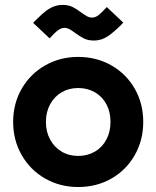

<svg xmlns="http://www.w3.org/2000/svg" viewBox="-20 -750 639 784"><path d="M33.7 -252Q33.7 -327.1 68.6 -387.7Q103.5 -448.2 164.3 -482.9Q225 -517.6 299.3 -517.6Q374.4 -517.6 435 -482.9Q495.6 -448.2 530.3 -387.7Q564.9 -327.1 564.9 -252Q564.9 -177.7 530.3 -116.7Q495.6 -55.7 435 -21Q374.4 13.7 299.3 13.7Q225 13.7 164.3 -21Q103.5 -55.7 68.6 -116.7Q33.7 -177.7 33.7 -252ZM431.2 -252Q431.2 -292.5 414.6 -324Q397.9 -355.5 367.7 -373Q337.4 -390.6 299.3 -390.6Q261.2 -390.6 231.4 -373Q201.7 -355.5 184.6 -324Q167.5 -292.5 167.5 -252Q167.5 -211.9 184.6 -180.4Q201.7 -148.9 231.4 -131.1Q261.1 -113.3 299.3 -113.3Q337.4 -113.3 367.7 -131Q397.9 -148.8 414.5 -180.4Q431.2 -211.9 431.2 -252ZM287.1 -615.2Q272.9 -626 263.2 -631.1Q253.4 -636.2 242.7 -636.2Q230.5 -636.2 217.3 -626.7Q204.1 -617.2 182.6 -593.3L115.2 -656.7Q120.1 -661.6 124.8 -666.5Q129.4 -671.4 133.8 -675.3Q154.8 -695.8 169.7 -706.8Q184.6 -717.8 200.9 -723.9Q217.3 -730 235.4 -730Q258.3 -730 274.9 -722.2Q291.5 -714.4 311.5 -699.2Q326.2 -688.5 335.9 -683.3Q345.7 -678.2 356 -678.2Q369.1 -678.2 382.1 -688Q395 -697.8 416 -721.2L483.4 -657.7Q479 -652.8 474.6 -648.4Q470.2 -644 465.3 -639.2Q444.3 -619.6 429.2 -608.2Q414.1 -596.7 397.9 -590.6Q381.8 -584.5 363.3 -584.5Q340.3 -584.5 323.7 -592.5Q307.1 -600.6 287.1 -615.2Z"/></svg>

Font: Wanted Sans Variable
Style: Regular
Weight: 400
Designer: Original Design by Kil Hyung-jin and Kang Hanbin, Wanted Lab, Inc; Hangeul from Source Han Sans by Jang Soo-young and Ka
Foundry: Wanted Lab, Inc.
Version: Version 1.003;Glyphs 3.2 (3227)